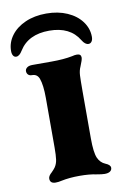

<svg xmlns="http://www.w3.org/2000/svg" viewBox="-94 -714 503 772"><g transform="rotate(-10 157.5 -328.0)"><path d="M47 -10Q47 -16 51 -22Q55 -28 61 -33Q71 -43 76 -50Q85 -63 87.5 -80.5Q90 -98 90 -130V-332Q90 -385 80 -412Q76 -422 69 -427Q62 -432 50 -432Q41 -432 35.5 -437.5Q30 -443 30 -452Q30 -460 37.5 -466Q45 -472 60 -472H138Q188 -472 223 -479Q234 -482 243 -482Q260 -482 260 -467Q260 -458 249 -432Q242 -417 241 -397.5Q240 -378 240 -332V-140Q240 -83 250 -60Q260 -38 280 -30Q300 -22 300 -10Q300 -1 292.5 4.5Q285 10 270 10Q259 10 237 6Q209 0 169 0Q127 0 94 7Q82 10 70 10Q47 10 47 -10ZM315 -542Q315 -530 310 -523Q305 -516 297 -516Q283 -516 271 -536Q235 -596 150 -596Q64 -596 27 -536Q15 -516 2 -516Q-6 -516 -10.5 -523Q-15 -530 -15 -542Q-15 -576 6 -604.5Q27 -633 64.5 -649.5Q102 -666 150 -666Q198 -666 235.5 -649.5Q273 -633 294 -604.5Q315 -576 315 -542Z"/></g></svg>

Font: Raigarh
Style: Bold
Weight: 700
Designer: jaikishan Patel
Foundry: MagicType
Version: Version 1.000